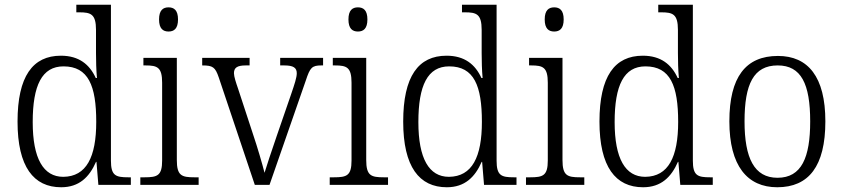

<svg xmlns="http://www.w3.org/2000/svg" viewBox="-20 -780 3556 810"><path d="M238 10C314 10 357 -33 385 -97H387L395 0H532V-32H521C468 -32 448 -39 448 -102V-760H302V-728H314C363 -728 385 -721 385 -654V-556C385 -523 386 -484 389 -451H384C358 -508 313 -545 237 -545C118 -545 54 -458 54 -267C54 -76 122 10 238 10ZM247 -34C163 -34 118 -111 118 -265C118 -420 157 -500 248 -500C353 -500 386 -418 386 -266C386 -118 345 -35 247 -34Z M691 -647C714 -647 731 -659 731 -698C731 -737 714 -749 691 -749C668 -749 651 -737 651 -698C651 -659 668 -647 691 -647ZM572 0H818V-32H800C746 -32 726 -39 726 -105V-536H585V-504H594C644 -504 664 -496 664 -431V-103C664 -39 644 -32 590 -32H572Z M903 -453 1055 0H1117L1270 -440C1288 -495 1296 -504 1336 -504H1343V-536H1162V-504H1179C1218 -504 1232 -494 1232 -471C1232 -453 1223 -426 1208 -382L1148 -208C1123 -136 1104 -77 1096 -51C1087 -87 1066 -159 1048 -212L984 -407C976 -430 967 -457 967 -471C967 -494 980 -504 1017 -504H1033V-536H833V-504C878 -504 888 -497 903 -453Z M1490 -647C1513 -647 1530 -659 1530 -698C1530 -737 1513 -749 1490 -749C1467 -749 1450 -737 1450 -698C1450 -659 1467 -647 1490 -647ZM1371 0H1617V-32H1599C1545 -32 1525 -39 1525 -105V-536H1384V-504H1393C1443 -504 1463 -496 1463 -431V-103C1463 -39 1443 -32 1389 -32H1371Z M1865 10C1941 10 1984 -33 2012 -97H2014L2022 0H2159V-32H2148C2095 -32 2075 -39 2075 -102V-760H1929V-728H1941C1990 -728 2012 -721 2012 -654V-556C2012 -523 2013 -484 2016 -451H2011C1985 -508 1940 -545 1864 -545C1745 -545 1681 -458 1681 -267C1681 -76 1749 10 1865 10ZM1874 -34C1790 -34 1745 -111 1745 -265C1745 -420 1784 -500 1875 -500C1980 -500 2013 -418 2013 -266C2013 -118 1972 -35 1874 -34Z M2318 -647C2341 -647 2358 -659 2358 -698C2358 -737 2341 -749 2318 -749C2295 -749 2278 -737 2278 -698C2278 -659 2295 -647 2318 -647ZM2199 0H2445V-32H2427C2373 -32 2353 -39 2353 -105V-536H2212V-504H2221C2271 -504 2291 -496 2291 -431V-103C2291 -39 2271 -32 2217 -32H2199Z M2693 10C2769 10 2812 -33 2840 -97H2842L2850 0H2987V-32H2976C2923 -32 2903 -39 2903 -102V-760H2757V-728H2769C2818 -728 2840 -721 2840 -654V-556C2840 -523 2841 -484 2844 -451H2839C2813 -508 2768 -545 2692 -545C2573 -545 2509 -458 2509 -267C2509 -76 2577 10 2693 10ZM2702 -34C2618 -34 2573 -111 2573 -265C2573 -420 2612 -500 2703 -500C2808 -500 2841 -418 2841 -266C2841 -118 2800 -35 2702 -34Z M3259 10C3392 10 3462 -79 3462 -268C3462 -456 3389 -544 3262 -544C3126 -544 3057 -455 3057 -268C3057 -80 3133 10 3259 10ZM3260 -30C3162 -30 3121 -113 3121 -268C3121 -425 3159 -504 3261 -504C3360 -504 3398 -426 3398 -268C3398 -116 3362 -30 3260 -30Z"/></svg>

Font: Noto Serif Sinhala SemiCondensed Light
Style: Regular
Weight: 300
Width: 4
Designer: Jelle Bosma - Monotype Design Team
Foundry: Monotype Imaging Inc.
Version: Version 2.007